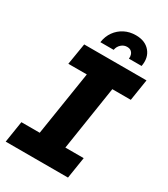

<svg xmlns="http://www.w3.org/2000/svg" viewBox="-215 -991 954 1089"><g transform="rotate(30 262.0 -446.0)"><path d="M6 0 28 -140H148L214 -560H93L116 -700H524L502 -560H381L316 -140H436L414 0ZM189 -757Q195 -798 216.5 -828Q238 -858 271 -875Q304 -892 345 -892Q406 -892 438 -854Q470 -816 459 -757H376Q378 -771 374 -783Q370 -795 360.5 -802.5Q351 -810 334 -810Q313 -810 296.5 -795Q280 -780 276 -757Z"/></g></svg>

Font: MuseoModerno Thin
Style: Bold Italic
Weight: 700
Italic angle: -9°
Version: Version 1.003